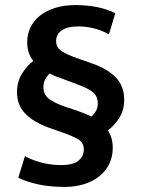

<svg xmlns="http://www.w3.org/2000/svg" viewBox="-20 -664 557 756"><path d="M78 -49Q145 -14 221 -14Q268 -14 289 -31.5Q310 -49 310 -75Q310 -101 290 -114Q270 -127 221 -144L173 -161Q112 -183 79.5 -216.5Q47 -250 47 -301Q47 -342 66 -373Q85 -404 111 -424Q87 -454 87 -498Q87 -529 100 -556Q113 -583 137.5 -602.5Q162 -622 197.5 -633Q233 -644 278 -644Q323 -644 362.5 -636Q402 -628 434 -612L409 -529Q377 -546 347.5 -553Q318 -560 289 -560Q246 -560 223.5 -544.5Q201 -529 201 -503Q201 -490 205.5 -481Q210 -472 221 -464Q232 -456 250 -448Q268 -440 295 -431L343 -414Q403 -393 436 -359Q469 -325 469 -272Q469 -230 449.5 -199.5Q430 -169 405 -151Q424 -121 424 -81Q424 -48 410.5 -19.5Q397 9 372.5 29Q348 49 313 60.5Q278 72 235 72Q178 72 133 62.5Q88 53 52 36ZM365 -256Q365 -285 346.5 -300.5Q328 -316 284 -332L228 -353Q214 -358 200.5 -363Q187 -368 176 -375Q165 -365 158 -351.5Q151 -338 151 -321Q151 -292 171.5 -276Q192 -260 230 -246L287 -227Q301 -222 314.5 -216.5Q328 -211 340 -205Q351 -215 358 -227.5Q365 -240 365 -256Z"/></svg>

Font: Mukta SemiBold
Style: Regular
Weight: 600
Designer: Girish Dalvi and Yashodeep Gholap
Foundry: Ek Type
Version: Version 2.538;PS 1.002;hotconv 16.6.51;makeotf.lib2.5.65220;